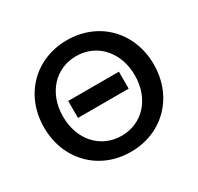

<svg xmlns="http://www.w3.org/2000/svg" viewBox="-183 -1034 1365 1325"><g transform="rotate(-30 500.0 -371.5)"><path d="M500 73C753 73 937 -115 937 -372C937 -629 753 -816 500 -816C247 -816 63 -629 63 -372C63 -115 247 73 500 73ZM500 -55C334 -55 214 -186 214 -372C214 -557 334 -689 500 -689C666 -689 786 -557 786 -372C786 -186 666 -55 500 -55ZM299 -313H703V-448H299Z"/></g></svg>

Font: LINE Seed JP App_OTF Bold
Style: Regular
Weight: 700
Designer: LINE & Fontrix & Fontworks
Version: Version 1.009